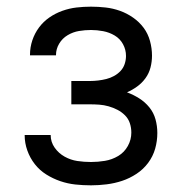

<svg xmlns="http://www.w3.org/2000/svg" viewBox="-20 -548 540 576"><path d="M253 8Q229 8 206 5.5Q183 3 161 -4.5Q139 -12 119 -24.5Q99 -37 84.5 -55.5Q70 -74 62 -96.5Q54 -119 54 -142V-143H132Q132 -122 144 -105Q156 -88 174 -78Q192 -68 212 -65Q232 -62 253 -62Q274 -62 295 -65.5Q316 -69 334.5 -80Q353 -91 363.5 -110Q374 -129 374 -150Q374 -165 369.5 -178.5Q365 -192 355 -202Q345 -212 332.5 -218.5Q320 -225 306 -229Q292 -233 278 -234Q264 -235 250 -235H194V-305H250Q262 -305 274.5 -306.5Q287 -308 299 -311Q311 -314 322 -320Q333 -326 341.5 -335Q350 -344 354 -356Q358 -368 358 -380Q358 -399 349 -415.5Q340 -432 324 -441.5Q308 -451 289.5 -454.5Q271 -458 253 -458Q235 -458 217 -455Q199 -452 183 -442.5Q167 -433 157.5 -417Q148 -401 148 -383V-382H70V-384Q70 -406 77 -427Q84 -448 97 -465.5Q110 -483 128 -495.5Q146 -508 167 -515.5Q188 -523 209.5 -525.5Q231 -528 253 -528Q275 -528 297 -525.5Q319 -523 340 -515.5Q361 -508 379.5 -495Q398 -482 411 -464.5Q424 -447 430 -425Q436 -403 436 -381Q436 -363 431.5 -345.5Q427 -328 416.5 -313.5Q406 -299 391.5 -288.5Q377 -278 361 -271Q380 -264 397.5 -253Q415 -242 428 -226Q441 -210 446.5 -190Q452 -170 452 -149Q452 -125 445.5 -102Q439 -79 424.5 -59.5Q410 -40 389.5 -26.5Q369 -13 346.5 -5.5Q324 2 300 5Q276 8 253 8Z"/></svg>

Font: Iosevka Fuck
Style: Regular
Weight: 400
Monospace: yes
Designer: Belleve Invis
Foundry: Belleve Invis
Version: Version 28.0.7; ttfautohint (v1.8.3)